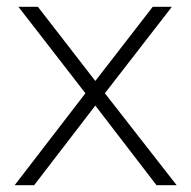

<svg xmlns="http://www.w3.org/2000/svg" viewBox="-20 -542 559 562"><path d="M497 0H438L259 -233L80 0H23L230 -269L34 -522H91L259 -305L427 -522H483L287 -269Z"/></svg>

Font: Montserrat Light Alt1
Style: Light
Weight: 500
Designer: Differentunic
Foundry: Julieta Ulanovsky
Version: 0.1